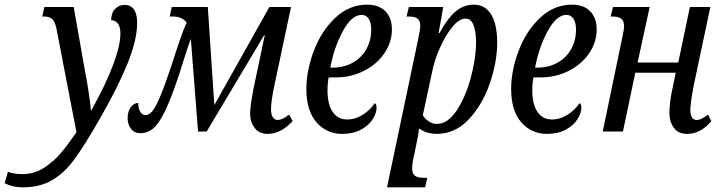

<svg xmlns="http://www.w3.org/2000/svg" viewBox="-158 -566 3095 826"><path d="M-138 222 -124 173Q-100 183 -61 183Q-11 183 31 156Q73 129 103 93.5Q133 58 171 3L85 -442Q79 -472 67 -483.5Q55 -495 32 -495H24L33 -536H159L207 -264Q216 -220 224 -166Q232 -112 233 -91H235Q360 -317 360 -423Q360 -449 349.5 -464Q339 -479 320 -479Q321 -512 338 -528.5Q355 -545 378 -545Q404 -545 418 -525.5Q432 -506 432 -468Q432 -395 391 -293.5Q350 -192 272 -56Q205 61 161.5 120Q118 179 65.5 209.5Q13 240 -61 240Q-104 240 -138 222Z M918 -77Q918 -108 933 -187L981 -414H978L731 0H694L663 -399Q657 -384 647 -353.5Q637 -323 630 -301L617 -259Q582 -152 555.5 -95.5Q529 -39 504 -16Q479 7 446 7Q419 7 405 -12.5Q391 -32 391 -57Q391 -86 404.5 -104.5Q418 -123 437 -123Q436 -103 444.5 -87Q453 -71 468 -71Q484 -71 498 -88.5Q512 -106 530.5 -149.5Q549 -193 577 -276Q581 -290 587 -307Q593 -324 599 -344Q602 -353 617.5 -398.5Q633 -444 645 -468Q628 -495 583 -495H572L581 -536H736L764 -114L1001 -536H1094L1023 -201Q1008 -133 1008 -94Q1008 -74 1015.5 -62Q1023 -50 1036 -50Q1047 -50 1058.5 -55.5Q1070 -61 1086 -73L1101 -45Q1050 10 993 10Q957 10 937.5 -15.5Q918 -41 918 -77Z M1160 -183Q1160 -262 1192 -347Q1224 -432 1284 -489Q1344 -546 1422 -546Q1472 -546 1500 -517.5Q1528 -489 1528 -439Q1528 -385 1496 -337.5Q1464 -290 1408.5 -261.5Q1353 -233 1286 -233H1256Q1251 -208 1251 -177Q1251 -118 1273 -85Q1295 -52 1335 -52Q1371 -52 1403 -72.5Q1435 -93 1454 -122Q1462 -119 1462 -103Q1462 -79 1445 -52.5Q1428 -26 1394.5 -8Q1361 10 1314 10Q1247 10 1203.5 -40Q1160 -90 1160 -183ZM1273 -275Q1320 -275 1358 -295.5Q1396 -316 1417.5 -353.5Q1439 -391 1439 -439Q1439 -469 1428 -485.5Q1417 -502 1398 -502Q1355 -502 1317 -432Q1279 -362 1263 -275Z M1640 -393Q1650 -439 1650 -455Q1650 -478 1637.5 -486.5Q1625 -495 1601 -495H1591L1601 -536H1749L1729 -424H1733Q1763 -481 1798.5 -513.5Q1834 -546 1881 -546Q1929 -546 1955 -503.5Q1981 -461 1981 -383Q1981 -301 1950 -209.5Q1919 -118 1860.5 -54.5Q1802 9 1723 10Q1677 10 1645 -13Q1644 -9 1642.5 4.5Q1641 18 1637 35L1625 95Q1615 135 1615 158Q1615 182 1627.5 190.5Q1640 199 1663 199H1680L1671 240H1507ZM1890 -383Q1890 -428 1879.5 -457Q1869 -486 1845 -486Q1817 -486 1787.5 -449.5Q1758 -413 1734.5 -360Q1711 -307 1702 -261L1661 -70Q1669 -56 1685.5 -44.5Q1702 -33 1721 -33Q1769 -33 1807.5 -92Q1846 -151 1868 -234Q1890 -317 1890 -383Z M2041 -183Q2041 -262 2073 -347Q2105 -432 2165 -489Q2225 -546 2303 -546Q2353 -546 2381 -517.5Q2409 -489 2409 -439Q2409 -385 2377 -337.5Q2345 -290 2289.5 -261.5Q2234 -233 2167 -233H2137Q2132 -208 2132 -177Q2132 -118 2154 -85Q2176 -52 2216 -52Q2252 -52 2284 -72.5Q2316 -93 2335 -122Q2343 -119 2343 -103Q2343 -79 2326 -52.5Q2309 -26 2275.5 -8Q2242 10 2195 10Q2128 10 2084.5 -40Q2041 -90 2041 -183ZM2154 -275Q2201 -275 2239 -295.5Q2277 -316 2298.5 -353.5Q2320 -391 2320 -439Q2320 -469 2309 -485.5Q2298 -502 2279 -502Q2236 -502 2198 -432Q2160 -362 2144 -275Z M2722 -79Q2722 -125 2735 -185L2749 -253H2575L2522 0H2435L2519 -404Q2527 -442 2527 -451Q2527 -477 2514 -486Q2501 -495 2476 -495H2469L2479 -536H2637L2585 -297H2760L2810 -536H2898L2827 -201Q2812 -122 2812 -93Q2812 -50 2839 -50Q2850 -50 2861 -55.5Q2872 -61 2888 -73L2902 -45Q2857 10 2798 10Q2760 10 2741 -16Q2722 -42 2722 -79Z"/></svg>

Font: Noto Serif Cond
Style: Italic
Weight: 400
Width: 3
Italic angle: -12°
Designer: Monotype Design Team
Foundry: Monotype Imaging Inc.
Version: Version 1.001